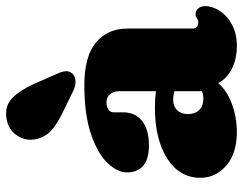

<svg xmlns="http://www.w3.org/2000/svg" viewBox="-105 -693 812 642"><g transform="rotate(-90 301.0 -372.0)"><path d="M337 -82.5V-95.5L317 -99V-380Q317 -399 306.8 -410.5Q296.5 -422 279 -422Q266 -422 256.2 -415.8Q246.5 -409.5 246.5 -399V-368Q246.5 -326 217.8 -303Q189 -280 135.5 -280Q90 -280 67.8 -299.2Q45.5 -318.5 45.5 -353Q45.5 -386 77.5 -419Q109.5 -452 174.5 -474Q239.5 -496 337.5 -496Q433 -496 479.8 -457.2Q526.5 -418.5 526.5 -351.5V-135Q526.5 -127.5 530.8 -121.2Q535 -115 545.5 -115Q551.5 -115 555 -116.5Q558.5 -118 561.5 -120Q564 -121.5 566.8 -122.8Q569.5 -124 573.5 -124Q587 -124 594.2 -114.8Q601.5 -105.5 601.5 -92Q601.5 -67 585.2 -42.5Q569 -18 539.2 -2Q509.5 14 468.5 14Q412.5 14 374.8 -13.2Q337 -40.5 337 -82.5ZM27.5 -108Q27.5 -178 92 -219Q156.5 -260 262.5 -260Q291.5 -260 314.2 -256.8Q337 -253.5 351 -247L330 -188.5Q320 -194 310 -196.5Q300 -199 288 -199Q266.5 -199 253.5 -185.5Q240.5 -172 240.5 -150Q240.5 -126 254.2 -112Q268 -98 291 -98Q307 -98 319.5 -103.8Q332 -109.5 338 -116L351 -57Q326.5 -23 279.5 -4.5Q232.5 14 179.5 14Q110 14 68.8 -21Q27.5 -56 27.5 -108ZM340.5 -666 375 -588Q382 -573 383.8 -559.8Q385.5 -546.5 375.5 -535.5Q366.5 -526 351.2 -525.5Q336 -525 321.5 -531.5L243.5 -569.5Q201.5 -590 181.5 -610.5Q161.5 -631 156 -661.5Q150.5 -693 169 -721.2Q187.5 -749.5 224 -756Q267 -763.5 293.8 -737.2Q320.5 -711 340.5 -666Z"/></g></svg>

Font: Fraunces SuperSoft
Style: Regular
Weight: 900
Version: Version 1.000;[b76b70a41]